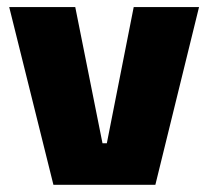

<svg xmlns="http://www.w3.org/2000/svg" viewBox="-20 -512 577 532"><path d="M276 -115 350.5 -492.5H531.5L410.5 0H128L5.5 -492.5H188.5L264 -115Z"/></svg>

Font: Anek Bangla ExtraBold
Style: Regular
Weight: 800
Designer: Sulekha Rajkumar (Bangla), Yesha Goshar (Latin)
Foundry: Ek Type
Version: Version 1.003